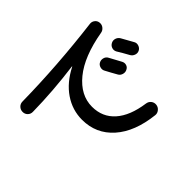

<svg xmlns="http://www.w3.org/2000/svg" viewBox="-146 -987 1291 1291"><g transform="rotate(-45 500.0 -341.0)"><path d="M126 -566.4Q104.5 -565.4 89.8 -579.6Q75.2 -593.8 75.2 -614.7Q75.2 -635.7 89.4 -650.4Q103.5 -665 125 -665Q460.9 -669.9 815.4 -713.9Q834 -715.8 849.1 -704.1Q864.3 -692.4 866.2 -672.4Q868.2 -652.3 855.5 -636.7Q842.8 -621.1 824.2 -618.2Q632.8 -585 531.2 -502Q429.7 -418.9 429.7 -309.6Q429.7 -210.9 499.5 -148.9Q569.3 -86.9 701.2 -68.4Q722.7 -65.4 734.9 -49.8Q747.1 -34.2 745.1 -14.2Q743.2 5.9 727.1 19.5Q710.9 33.2 691.4 31.2Q515.6 11.7 418 -75.2Q320.3 -162.1 320.3 -294.9Q320.3 -387.7 373 -465.3Q425.8 -543 525.4 -593.8Q527.3 -593.8 527.3 -595.7Q527.3 -596.7 525.4 -596.7Q319.3 -569.3 126 -566.4ZM678.7 -482.4Q695.3 -491.2 714.4 -485.8Q733.4 -480.5 742.2 -462.9Q756.8 -435.5 787.1 -379.9Q795.9 -363.3 790.5 -346.2Q785.2 -329.1 767.6 -321.3Q752 -313.5 733.4 -318.8Q714.8 -324.2 706.1 -339.8Q698.2 -353.5 683.1 -380.9Q668 -408.2 661.1 -421.9Q652.3 -437.5 657.7 -456.1Q663.1 -474.6 678.7 -482.4ZM891.6 -499Q907.2 -470.7 938.5 -415Q947.3 -399.4 940.9 -380.9Q934.6 -362.3 918 -354Q901.4 -345.7 882.8 -352.5Q864.3 -359.4 855.5 -376Q848.6 -389.6 832.5 -417Q816.4 -444.3 808.6 -457Q799.8 -473.6 805.2 -491.2Q810.5 -508.8 827.6 -518.1Q844.7 -527.3 863.3 -521.5Q881.8 -515.6 891.6 -499Z"/></g></svg>

Font: Rounded Mgen+ 2m medium
Style: Regular
Weight: 500
Designer: [Source Han Sans]
Ryoko NISHIZUKA  (kana & ideographs); Paul D. Hunt (Latin, Greek & Cyrillic); Wenlong ZHANG  (bopomofo
Version: Version 1.059.20150602